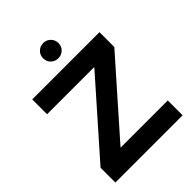

<svg xmlns="http://www.w3.org/2000/svg" viewBox="-249 -1017 1143 1143"><g transform="rotate(-45 323.0 -445.5)"><path d="M40 0V-125L437.5 -575H40V-700H606V-575L208.5 -125H606V0ZM323.5 -763Q296 -763 277.2 -781.2Q258.5 -799.5 258.5 -827Q258.5 -854 277.2 -872.5Q296 -891 323.5 -891Q350 -891 368.8 -872.5Q387.5 -854 387.5 -827Q387.5 -799.5 369 -781.2Q350.5 -763 323.5 -763Z"/></g></svg>

Font: Urbanist
Style: Bold
Weight: 700
Designer: Corey Hu
Foundry: Corey Hu
Version: Version 1.330; ttfautohint (v1.8.4.7-5d5b)